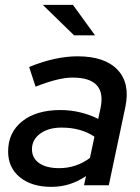

<svg xmlns="http://www.w3.org/2000/svg" viewBox="-20 -746 564 773"><path d="M186.3 6.3Q107.7 6.3 60.2 -32.3Q12.7 -71 12.7 -136Q12.7 -212.7 69.5 -257.8Q126.3 -303 223.7 -303Q264.3 -303 303.5 -293.5Q342.7 -284 375.3 -267.3L385 -311.7Q410 -433.7 272 -433.7Q215.3 -433.7 123.3 -397L97.3 -476.3Q152.3 -498.7 200.7 -509Q249 -519.3 292 -519.3Q402 -519.3 453.3 -465Q504.7 -410.7 484.7 -315.3L418 0H318.3L326.3 -37Q293.3 -15 259 -4.3Q224.7 6.3 186.3 6.3ZM218 -69Q286.7 -69 342 -110L360.3 -195.7Q305.7 -232.3 228 -232.3Q175 -232.3 141.8 -208Q108.7 -183.7 108.7 -145Q108.7 -109.7 137.7 -89.3Q166.7 -69 218 -69ZM278.3 -603.7 152.3 -726.3H273.7L362.7 -603.7Z"/></svg>

Font: Red Hat Display VF
Style: Italic
Weight: 300
Italic angle: -12°
Designer: Pentagram, MCKL
Foundry: Pentagram, MCKL
Version: Version 1.010